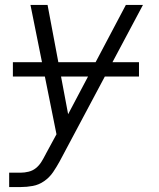

<svg xmlns="http://www.w3.org/2000/svg" viewBox="-20 -540 640 775"><path d="M17 215V157H64Q79 157 95.5 153Q112 149 125 138.5Q138 128 147 113.5Q156 99 163 85L164 84Q164 84 164 84Q164 84 164 84Q164 83 164 83Q164 83 164 83L208 2L103 -520H172L255 -79L488 -520H557L221 111Q209 133 194.5 154.5Q180 176 158.5 191Q137 206 112.5 210.5Q88 215 64 215ZM32 -231V-289H541V-231Z"/></svg>

Font: Iosevka SS04 Light Extended
Style: Italic
Weight: 300
Width: 7
Italic angle: -9°
Monospace: yes
Designer: Belleve Invis
Foundry: Belleve Invis
Version: Version 19.0.0; ttfautohint (v1.8.4)